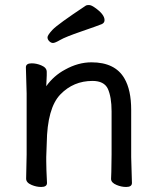

<svg xmlns="http://www.w3.org/2000/svg" viewBox="-20 -733 628 764"><path d="M475 -421Q502 -375 502 -296V-108L505 -5Q505 11 482 11Q463 11 444 3Q422 -6 422 -21V-22Q423 -38 423 -49L424 -118V-290Q424 -347 409 -380Q394 -411 348 -411Q272 -411 220 -357Q168 -303 166 -163Q165 -131 164 -108V-92Q164 -63 167 -5Q167 11 144 11Q125 11 106 3Q84 -6 84 -22L86 -118V-361L83 -465Q83 -481 106 -481Q125 -481 144 -473Q166 -464 166 -447V-433Q165 -413 164 -390Q194 -432 239 -456Q291 -485 344 -485Q438 -485 475 -421ZM396 -653Q396 -642 385 -637Q368 -630 304 -608Q240 -586 219.5 -574Q199 -562 191 -562Q183 -562 176 -569Q169 -576 169 -584.5Q169 -593 189 -614.5Q209 -636 322 -711Q325 -713 334 -713Q343 -713 357 -703Q396 -676 396 -653Z"/></svg>

Font: Moon Stars Kai
Style: Bold
Weight: 700
Designer: GuiWonder
Version: Version 1.101